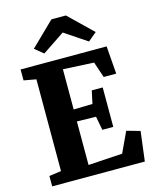

<svg xmlns="http://www.w3.org/2000/svg" viewBox="-141 -1085 947 1178"><g transform="rotate(-15 332.0 -495.5)"><path d="M117.5 -76.5V-659.5L39.5 -673.5V-743H586L599.5 -566.5H520L486 -667L290.5 -677V-421.5L410.5 -424.5L428 -506H497.5V-255.5H428L411.5 -343L290.5 -345.5V-69L507.5 -82.5L568 -212L653 -188L629.5 0H41V-66ZM301.5 -991H393.5L544 -845.5L489.5 -800L347.5 -895L205.5 -800L151 -844.5Z"/></g></svg>

Font: Merriweather Black
Style: Regular
Weight: 900
Designer: Eben Sorkin
Foundry: Eben Sorkin
Version: Version 2.200;gftools[0.9.31]